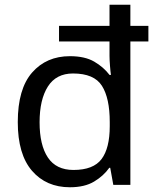

<svg xmlns="http://www.w3.org/2000/svg" viewBox="-20 -780 657 810"><path d="M275 10Q175 10 115 -59.5Q55 -129 55 -265Q55 -405 115.5 -474Q176 -543 275 -543Q338 -543 377.5 -520Q417 -497 442 -464H448Q446 -477 444 -502.5Q442 -528 442 -544V-605H229V-671H442V-760H530V-671H606V-605H530V0H458L445 -72H441Q417 -38 377 -14Q337 10 275 10ZM290 -63Q374 -63 408.5 -109Q443 -155 443 -248V-265Q443 -366 410 -418Q377 -470 288 -470Q217 -470 182 -415Q147 -360 147 -264Q147 -168 182 -115.5Q217 -63 290 -63Z"/></svg>

Font: Noto Serif Ottoman Siyaq
Style: Regular
Weight: 400
Designer: Sérgio Martins
Version: Version 1.005; ttfautohint (v1.8.4.7-5d5b)